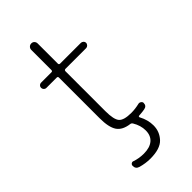

<svg xmlns="http://www.w3.org/2000/svg" viewBox="-277 -762 1054 1054"><g transform="rotate(-45 250.0 -235.0)"><path d="M87.9 -459Q80.1 -459 74.2 -465.3Q68.4 -471.7 68.4 -480Q68.4 -488.3 74.2 -494.1Q80.1 -500 87.9 -500H168.9Q177.7 -500 177.7 -508.8V-665Q177.7 -675.8 185.1 -683.1Q192.4 -690.4 203.1 -690.4Q213.9 -690.4 220.7 -683.1Q227.5 -675.8 227.5 -665V-508.8Q227.5 -500 237.3 -500H397.5Q405.3 -500 411.6 -494.1Q418 -488.3 418 -480Q418 -471.7 411.6 -465.3Q405.3 -459 397.5 -459H237.3Q228.5 -459 227.5 -450.2V-139.6Q227.5 -74.2 246.1 -53.2Q264.6 -32.2 322.3 -32.2Q351.6 -32.2 384.8 -40Q392.6 -42 400.4 -36.6Q408.2 -31.2 408.2 -23.4Q408.2 0 384.8 3.9Q371.1 6.8 340.8 8.8Q337.9 8.8 336.4 11.7Q335 14.6 336.9 17.6Q359.4 59.6 359.4 102.5Q359.4 150.4 327.1 185.1Q294.9 219.7 217.8 219.7Q181.6 219.7 143.6 209Q120.1 202.1 121.1 177.7Q121.1 169.9 127.9 165Q134.8 160.2 141.6 163.1Q174.8 174.8 211.9 174.8Q258.8 174.8 284.2 153.3Q309.6 131.8 309.6 91.8Q309.6 52.7 287.1 15.6Q282.2 7.8 274.4 6.8Q220.7 0 199.2 -32.2Q177.7 -64.5 177.7 -134.8V-450.2Q177.7 -459 168.9 -459Z"/></g></svg>

Font: Rounded-X Mgen+ 1mn light
Style: Regular
Weight: 200
Designer: [Source Han Sans]
Ryoko NISHIZUKA  (kana & ideographs); Paul D. Hunt (Latin, Greek & Cyrillic); Wenlong ZHANG  (bopomofo
Version: Version 1.059.20150602